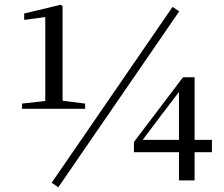

<svg xmlns="http://www.w3.org/2000/svg" viewBox="-20 -761 943 810"><path d="M226 29 736 -713 708 -732 198 10ZM735 0H801V-119H874V-171H801V-435H752L545 -162V-119H735ZM582 -171 667 -284 735 -373V-171ZM171 -302H339V-324L244 -336V-735L236 -741L82 -704V-677L171 -689V-335L73 -324V-302Z"/></svg>

Font: Noto Serif JP Medium
Style: Regular
Weight: 500
Designer: Ryoko NISHIZUKA 西塚涼子 (kana & ideographs); Frank Grießhammer (Latin, Greek & Cyrillic); Wenlong ZHANG 张文龙 (bopomofo); San
Foundry: Adobe
Version: Version 2.001;hotconv 1.1.0;makeotfexe 2.6.0